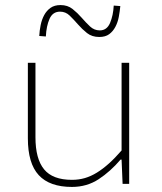

<svg xmlns="http://www.w3.org/2000/svg" viewBox="-20 -726 640 758"><path d="M264 12Q176 12 133 -34.5Q90 -81 90 -180V-478H120V-184Q120 -99 154 -57.5Q188 -16 264 -16Q291 -16 315 -23Q339 -30 362.5 -44.5Q386 -59 410 -80.5Q434 -102 460 -132V-478H490V0H464L460 -96H456Q416 -49 369.5 -18.5Q323 12 264 12ZM372 -580Q343 -580 323.5 -595.5Q304 -611 287.5 -630Q271 -649 255 -664.5Q239 -680 217 -680Q188 -680 175.5 -651.5Q163 -623 161 -582L135 -584Q136 -605 140.5 -627Q145 -649 154.5 -666.5Q164 -684 179.5 -695Q195 -706 219 -706Q247 -706 266.5 -690.5Q286 -675 302.5 -656Q319 -637 335.5 -621.5Q352 -606 374 -606Q402 -606 414.5 -635.5Q427 -665 429 -704L455 -702Q453 -681 449 -659.5Q445 -638 435.5 -620Q426 -602 411 -591Q396 -580 372 -580Z"/></svg>

Font: Source Code Pro ExtraLight
Style: Regular
Weight: 200
Monospace: yes
Designer: Paul D. Hunt, Teo Tuominen
Foundry: Adobe Systems Incorporated
Version: Version 2.030;PS 1.000;hotconv 16.6.51;makeotf.lib2.5.65220